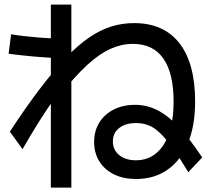

<svg xmlns="http://www.w3.org/2000/svg" viewBox="-20 -807 920 843"><path d="M393.3 -183.3Q393.3 -232.2 416.1 -268.9Q438.9 -305.6 479.4 -326.1Q520 -346.7 573.3 -346.7Q623.3 -346.7 668.9 -324.4Q714.4 -302.2 762.8 -251.7Q811.1 -201.1 867.8 -115.6L806.7 -51.1Q767.8 -115.6 737.8 -157.2Q707.8 -198.9 682.2 -223.3Q656.7 -247.8 631.7 -257.2Q606.7 -266.7 577.8 -266.7Q531.1 -266.7 503.3 -245Q475.6 -223.3 475.6 -186.7Q475.6 -148.9 503.3 -126.1Q531.1 -103.3 576.7 -103.3Q628.9 -103.3 666.1 -134.4Q703.3 -165.6 722.8 -223.3Q742.2 -281.1 742.2 -361.1Q742.2 -485.6 697.2 -550Q652.2 -614.4 563.3 -614.4Q514.4 -614.4 465.6 -592.8Q416.7 -571.1 362.8 -521.7Q308.9 -472.2 241.1 -386.7L225.6 -383.3Q190 -334.4 153.3 -276.1Q116.7 -217.8 78.9 -152.2L23.3 -228.9Q94.4 -337.8 155.6 -417.8Q216.7 -497.8 268.9 -552.8Q321.1 -607.8 370.6 -641.7Q420 -675.6 468.3 -690.6Q516.7 -705.6 568.9 -705.6Q698.9 -705.6 767.8 -617.2Q836.7 -528.9 836.7 -361.1Q836.7 -255.6 805.6 -179.4Q774.4 -103.3 716.1 -62.2Q657.8 -21.1 576.7 -21.1Q522.2 -21.1 481.1 -41.1Q440 -61.1 416.7 -97.8Q393.3 -134.4 393.3 -183.3ZM203.3 16.7V-786.7H293.3V16.7ZM250 -552.2Q225.6 -552.2 196.1 -553.9Q166.7 -555.6 134.4 -558.3Q102.2 -561.1 72.2 -564.4Q42.2 -567.8 17.8 -571.1L28.9 -656.7Q53.3 -652.2 82.8 -648.9Q112.2 -645.6 143.9 -642.8Q175.6 -640 205.6 -638.9Q235.6 -637.8 258.9 -637.8Z"/></svg>

Font: Paperlogy 5 Medium
Style: Regular
Weight: 500
Designer: redesigned by Lee Juim, glyphs from Gmarket Sans & Montserrat
Foundry: PT&
Version: Version 1.001